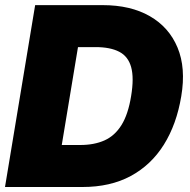

<svg xmlns="http://www.w3.org/2000/svg" viewBox="-20 -748 758 768"><path d="M310.1 0H82L109.9 -168H300.8Q356.9 -168 398.2 -186.5Q439.5 -205.1 466.1 -248Q492.7 -291 504.4 -363.3Q516.6 -436.5 504.6 -479.5Q492.7 -522.5 456.8 -541Q420.9 -559.6 362.3 -559.6H171.9L199.7 -727.5H390.1Q502.4 -727.5 579.3 -683.3Q656.2 -639.2 690.2 -557.6Q724.1 -476.1 705.1 -363.3Q686.5 -251 635.5 -169.4Q584.5 -87.9 502.9 -43.9Q421.4 0 310.1 0ZM319.8 -727.5 199.2 0H0L120.6 -727.5Z"/></svg>

Font: Inter 20pt Black
Style: Italic
Weight: 900
Italic angle: -9.3988°
Version: Version 4.001;git-66647c0bb